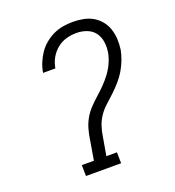

<svg xmlns="http://www.w3.org/2000/svg" viewBox="-135 -849 869 955"><g transform="rotate(-20 300.0 -371.5)"><path d="M157 0 156 -58H220L238 -165Q242 -192 249.5 -218.5Q257 -245 271 -269.5Q285 -294 305 -315Q325 -336 346.5 -355Q368 -374 388 -394.5Q408 -415 425 -438Q442 -461 453.5 -486.5Q465 -512 470 -538Q475 -567 471 -595Q467 -623 451.5 -644Q436 -665 410 -675Q384 -685 355 -685Q328 -685 301 -677.5Q274 -670 251.5 -651.5Q229 -633 215 -607.5Q201 -582 197 -555H132Q136 -581 146 -605.5Q156 -630 171 -652.5Q186 -675 207.5 -693Q229 -711 253.5 -722.5Q278 -734 304 -738.5Q330 -743 356 -743Q384 -743 411 -738Q438 -733 461 -720Q484 -707 501 -686.5Q518 -666 526.5 -640.5Q535 -615 536.5 -587.5Q538 -560 534 -531Q529 -505 519 -479Q509 -453 494.5 -428.5Q480 -404 460.5 -382Q441 -360 420.5 -340.5Q400 -321 378 -301.5Q356 -282 340 -258.5Q324 -235 315.5 -209Q307 -183 303 -156L286 -58H342L343 0Z"/></g></svg>

Font: Iosevka Etoile Light
Style: Italic
Weight: 300
Italic angle: -9°
Designer: Belleve Invis
Foundry: Belleve Invis
Version: Version 22.1.2; ttfautohint (v1.8.4)